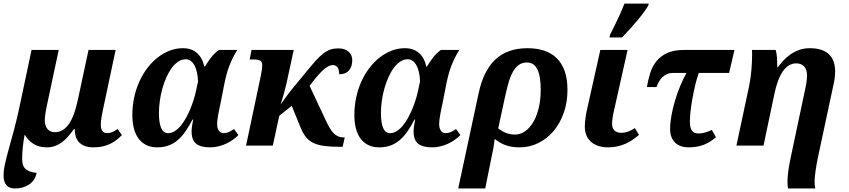

<svg xmlns="http://www.w3.org/2000/svg" viewBox="-22 -816 4756 1076"><path d="M392.1 -91.8Q375 -68.8 358.6 -50Q342.3 -31.2 324.2 -18.1Q306.2 -4.9 285.6 2.4Q265.1 9.8 240.2 9.8Q195.8 9.8 165 -10Q134.3 -29.8 116.2 -62Q112.8 -44.4 110.1 -25.9Q107.4 -7.3 105.7 10.3Q104 27.8 103 43.7Q102.1 59.6 102.1 71.8Q102.1 88.9 105.2 102.8Q108.4 116.7 117.4 127Q126.5 137.2 142.3 143.8Q158.2 150.4 183.1 152.8Q179.2 174.8 167.7 191.4Q156.2 208 139.9 218.8Q123.5 229.5 103.5 234.9Q83.5 240.2 63 240.2Q48.8 240.2 36.9 236.6Q24.9 232.9 16.4 224.4Q7.8 215.8 2.9 202.1Q-2 188.5 -2 168Q-2 138.2 6.3 101.1Q14.6 64 27.8 16.6Q41 -30.8 57.1 -90.3Q73.2 -149.9 88.9 -225.1L154.8 -536.1H307.1L240.2 -222.2Q238.8 -214.8 236.8 -205.1Q234.9 -195.3 233.2 -184.3Q231.4 -173.3 230.2 -162.4Q229 -151.4 229 -142.1Q229 -128.4 232.2 -116.2Q235.4 -104 242.4 -95Q249.5 -85.9 260 -80.6Q270.5 -75.2 285.2 -75.2Q331.5 -75.2 363.3 -119.9Q395 -164.6 415 -259.8L474.1 -536.1H626L557.1 -210.9Q550.8 -183.6 546.9 -159.9Q543 -136.2 543 -115.2Q543 -93.3 552.2 -81.5Q561.5 -69.8 578.1 -69.8Q593.8 -69.8 606.7 -75.7Q619.6 -81.5 637.2 -92.8L661.1 -59.1Q648.9 -46.4 633.8 -33.9Q618.7 -21.5 599.1 -11.7Q579.6 -2 555.7 3.9Q531.7 9.8 502 9.8Q471.2 9.8 450.9 1.2Q430.7 -7.3 418.7 -21.2Q406.7 -35.2 401.9 -53.5Q397 -71.8 397 -91.8Z M1051.8 -79.1Q1051.8 -95.7 1054.9 -113.8Q1058.1 -131.8 1060.5 -146H1056.6Q1038.1 -109.9 1018.3 -81.1Q998.5 -52.2 975.3 -32Q952.1 -11.7 923.6 -1Q895 9.8 858.9 9.8Q823.2 9.8 797.1 -3.4Q771 -16.6 753.7 -40.5Q736.3 -64.5 728 -97.7Q719.7 -130.9 719.7 -170.9Q719.7 -223.1 730.2 -271Q740.7 -318.8 759.8 -360.6Q778.8 -402.3 805.2 -436.5Q831.5 -470.7 863 -494.9Q894.5 -519 929.9 -532.5Q965.3 -545.9 1002.9 -545.9Q1051.8 -545.9 1082.3 -518.6Q1112.8 -491.2 1122.6 -443.8H1127Q1142.6 -469.7 1160.9 -493.7Q1179.2 -517.6 1204.6 -536.1H1307.6Q1293 -512.2 1282 -490Q1271 -467.8 1262.5 -445.1Q1253.9 -422.4 1247.3 -397.9Q1240.7 -373.5 1234.9 -344.2L1213.9 -236.8Q1210.9 -224.1 1207.8 -208.7Q1204.6 -193.4 1201.7 -177.7Q1198.7 -162.1 1196.8 -147Q1194.8 -131.8 1194.8 -120.1Q1194.8 -98.1 1204.6 -84Q1214.4 -69.8 1231 -69.8Q1246.6 -69.8 1259.5 -75.7Q1272.5 -81.5 1289.6 -92.8L1314 -59.1Q1301.8 -46.4 1284.7 -33.9Q1267.6 -21.5 1247.1 -11.7Q1226.6 -2 1203.4 3.9Q1180.2 9.8 1155.8 9.8Q1102.5 9.8 1077.1 -10.7Q1051.8 -31.2 1051.8 -79.1ZM919.9 -69.8Q939.9 -69.8 958 -81.5Q976.1 -93.3 991.7 -112.3Q1007.3 -131.3 1020.8 -155.8Q1034.2 -180.2 1044.4 -205.1Q1054.7 -230 1062.3 -253.7Q1069.8 -277.3 1073.7 -294.9L1087.9 -358.9Q1086.9 -386.2 1082 -409.2Q1077.1 -432.1 1068.4 -448.7Q1059.6 -465.3 1046.9 -474.6Q1034.2 -483.9 1018.6 -483.9Q997.1 -483.9 977.5 -471.2Q958 -458.5 941.4 -436.3Q924.8 -414.1 911.4 -384.5Q897.9 -355 888.4 -321.3Q878.9 -287.6 873.8 -251.7Q868.7 -215.8 868.7 -181.2Q868.7 -127.9 881.1 -98.9Q893.6 -69.8 919.9 -69.8Z M1624 -536.1 1583 -346.2Q1580.6 -336.4 1576.9 -322Q1573.2 -307.6 1568.8 -291.7Q1564.5 -275.9 1559.8 -260Q1555.2 -244.1 1550.8 -231Q1563 -248.5 1574.7 -264.2Q1584.5 -277.3 1594.5 -290.8Q1604.5 -304.2 1610.8 -312L1689.9 -408.2Q1722.7 -448.2 1746.3 -474.6Q1770 -501 1790.5 -516.6Q1811 -532.2 1830.6 -538.6Q1850.1 -544.9 1874 -544.9Q1894.5 -544.9 1909.2 -539.3Q1923.8 -533.7 1933.3 -524.7Q1942.9 -515.6 1947.5 -503.7Q1952.1 -491.7 1952.1 -479Q1952.1 -442.9 1933.8 -421.4Q1915.5 -399.9 1878.9 -399.9Q1878.9 -424.8 1869.9 -438Q1860.8 -451.2 1842.8 -451.2Q1828.1 -451.2 1812.5 -441.4Q1796.9 -431.6 1780.5 -415.5Q1764.2 -399.4 1747.1 -378.4Q1730 -357.4 1712.9 -335L1806.2 -136.2Q1816.4 -114.3 1826.7 -97.2Q1836.9 -80.1 1848.1 -68.8Q1859.4 -57.6 1873 -51.8Q1886.7 -45.9 1903.8 -45.9H1910.2L1897.9 6.8H1884.8Q1833 6.8 1796.9 2.2Q1760.7 -2.4 1735.4 -14.4Q1710 -26.4 1693.1 -47.1Q1676.3 -67.9 1663.1 -100.1L1612.8 -223.1L1543 -167L1506.8 0H1356.9L1439 -388.2Q1443.4 -408.7 1445.6 -425.3Q1447.8 -441.9 1447.8 -450.2Q1447.8 -470.2 1435.5 -476.6Q1423.3 -482.9 1395 -482.9H1377L1387.7 -536.1Z M2295.9 -79.1Q2295.9 -95.7 2299.1 -113.8Q2302.2 -131.8 2304.7 -146H2300.8Q2282.2 -109.9 2262.5 -81.1Q2242.7 -52.2 2219.5 -32Q2196.3 -11.7 2167.7 -1Q2139.2 9.8 2103 9.8Q2067.4 9.8 2041.3 -3.4Q2015.1 -16.6 1997.8 -40.5Q1980.5 -64.5 1972.2 -97.7Q1963.9 -130.9 1963.9 -170.9Q1963.9 -223.1 1974.4 -271Q1984.9 -318.8 2003.9 -360.6Q2022.9 -402.3 2049.3 -436.5Q2075.7 -470.7 2107.2 -494.9Q2138.7 -519 2174.1 -532.5Q2209.5 -545.9 2247.1 -545.9Q2295.9 -545.9 2326.4 -518.6Q2356.9 -491.2 2366.7 -443.8H2371.1Q2386.7 -469.7 2405 -493.7Q2423.3 -517.6 2448.7 -536.1H2551.8Q2537.1 -512.2 2526.1 -490Q2515.1 -467.8 2506.6 -445.1Q2498 -422.4 2491.5 -397.9Q2484.9 -373.5 2479 -344.2L2458 -236.8Q2455.1 -224.1 2451.9 -208.7Q2448.7 -193.4 2445.8 -177.7Q2442.9 -162.1 2440.9 -147Q2439 -131.8 2439 -120.1Q2439 -98.1 2448.7 -84Q2458.5 -69.8 2475.1 -69.8Q2490.7 -69.8 2503.7 -75.7Q2516.6 -81.5 2533.7 -92.8L2558.1 -59.1Q2545.9 -46.4 2528.8 -33.9Q2511.7 -21.5 2491.2 -11.7Q2470.7 -2 2447.5 3.9Q2424.3 9.8 2399.9 9.8Q2346.7 9.8 2321.3 -10.7Q2295.9 -31.2 2295.9 -79.1ZM2164.1 -69.8Q2184.1 -69.8 2202.1 -81.5Q2220.2 -93.3 2235.8 -112.3Q2251.5 -131.3 2264.9 -155.8Q2278.3 -180.2 2288.6 -205.1Q2298.8 -230 2306.4 -253.7Q2314 -277.3 2317.9 -294.9L2332 -358.9Q2331.1 -386.2 2326.2 -409.2Q2321.3 -432.1 2312.5 -448.7Q2303.7 -465.3 2291 -474.6Q2278.3 -483.9 2262.7 -483.9Q2241.2 -483.9 2221.7 -471.2Q2202.1 -458.5 2185.5 -436.3Q2168.9 -414.1 2155.5 -384.5Q2142.1 -355 2132.6 -321.3Q2123 -287.6 2117.9 -251.7Q2112.8 -215.8 2112.8 -181.2Q2112.8 -127.9 2125.2 -98.9Q2137.7 -69.8 2164.1 -69.8Z M2890.1 9.8Q2865.2 9.8 2845.2 6.3Q2825.2 2.9 2808.6 -3.4Q2792 -9.8 2777.8 -18.3Q2763.7 -26.9 2750 -37.1Q2748.5 -23.4 2745.4 -0.7Q2742.2 22 2735.8 48.8L2697.3 240.2H2545.9L2660.2 -293Q2673.3 -354.5 2696 -401.6Q2718.8 -448.7 2752.4 -481Q2786.1 -513.2 2831.3 -529.5Q2876.5 -545.9 2934.1 -545.9Q2985.4 -545.9 3026.6 -532.5Q3067.9 -519 3097.2 -490.7Q3126.5 -462.4 3142.3 -418.2Q3158.2 -374 3158.2 -312Q3158.2 -242.2 3137.2 -183.1Q3116.2 -124 3080.1 -81.3Q3043.9 -38.6 2994.9 -14.4Q2945.8 9.8 2890.1 9.8ZM2865.2 -62Q2893.1 -62 2918.7 -79.1Q2944.3 -96.2 2964.4 -128.4Q2984.4 -160.6 2996.3 -207.5Q3008.3 -254.4 3008.3 -314Q3008.3 -389.6 2989.3 -427.7Q2970.2 -465.8 2931.2 -465.8Q2903.3 -465.8 2884 -451.2Q2864.7 -436.5 2850.6 -410.2Q2836.4 -383.8 2826.2 -346.7Q2815.9 -309.6 2806.2 -264.2L2770 -96.2Q2780.3 -88.9 2790.5 -82.5Q2800.8 -76.2 2812 -71.5Q2823.2 -66.9 2836.4 -64.5Q2849.6 -62 2865.2 -62Z M3495.1 -536.1 3420.4 -203.1Q3413.6 -174.3 3410.9 -155.3Q3408.2 -136.2 3408.2 -122.1Q3408.2 -97.2 3421.9 -84.5Q3435.5 -71.8 3458 -71.8Q3481.4 -71.8 3500.5 -79.6Q3519.5 -87.4 3536.1 -98.1L3559.1 -60.1Q3542.5 -45.9 3524.2 -33.2Q3505.9 -20.5 3484.6 -11Q3463.4 -1.5 3438.7 4.2Q3414.1 9.8 3385.3 9.8Q3357.9 9.8 3334.2 2.7Q3310.5 -4.4 3293 -18.8Q3275.4 -33.2 3265.4 -55.2Q3255.4 -77.1 3255.4 -106.9Q3255.4 -125 3258.5 -149.7Q3261.7 -174.3 3267.1 -199.2L3342.3 -536.1ZM3396.5 -621.1Q3432.1 -690.4 3450 -730.5Q3467.8 -770.5 3477.5 -795.9H3613.8L3610.8 -784.2Q3592.3 -752.4 3552.5 -704.3Q3512.7 -656.2 3463.9 -606H3393.6Z M3894 -407.2Q3882.3 -374 3873.3 -335.4Q3864.3 -296.9 3857.7 -259.5Q3851.1 -222.2 3847.7 -189.7Q3844.2 -157.2 3844.2 -136.2Q3844.2 -99.6 3855.7 -83.7Q3867.2 -67.9 3892.1 -67.9Q3910.6 -67.9 3929.9 -73.5Q3949.2 -79.1 3967.3 -87.9L3990.2 -46.9Q3960 -20 3923.1 -5.1Q3886.2 9.8 3835 9.8Q3813.5 9.8 3794.9 3.4Q3776.4 -2.9 3762.7 -15.6Q3749 -28.3 3741.2 -47.6Q3733.4 -66.9 3733.4 -92.8Q3733.4 -126.5 3740.7 -167.5Q3748 -208.5 3760.5 -250.7Q3772.9 -293 3789.8 -333.7Q3806.6 -374.5 3825.2 -407.2H3749Q3731 -407.2 3716.3 -400.9Q3701.7 -394.5 3690.4 -383.8Q3679.2 -373 3670.9 -358.6Q3662.6 -344.2 3657.2 -328.1H3603Q3609.9 -366.7 3621.1 -404.1Q3632.3 -441.4 3655 -470.7Q3677.7 -500 3715.3 -518.1Q3752.9 -536.1 3812 -536.1H4094.2L4064 -407.2Z M4177.2 -338.9Q4181.2 -357.9 4184.1 -380.1Q4187 -402.3 4189 -424.6Q4190.9 -446.8 4191.9 -467.8Q4192.9 -488.8 4192.9 -505.9Q4192.9 -515.1 4192.9 -522.5Q4192.9 -529.8 4191.9 -536.1H4325.2Q4331.1 -515.6 4332.5 -489.5Q4334 -463.4 4334 -439H4336.9Q4351.1 -458 4368.9 -477.3Q4386.7 -496.6 4408.7 -511.7Q4430.7 -526.9 4457.5 -536.4Q4484.4 -545.9 4517.1 -545.9Q4585.4 -545.9 4621.8 -513.2Q4658.2 -480.5 4658.2 -415Q4658.2 -399.9 4656.5 -384.3Q4654.8 -368.7 4650.9 -350.1L4561 69.8Q4557.1 87.9 4554 106.7Q4550.8 125.5 4548.3 143.1Q4545.9 160.6 4544.4 175.5Q4543 190.4 4543 201.2Q4543 216.3 4544.2 224.9Q4545.4 233.4 4546.9 240.2H4395Q4392.6 231.9 4391.8 222.2Q4391.1 212.4 4391.1 202.1Q4391.1 171.4 4397 133.8Q4402.8 96.2 4411.1 58.1L4492.2 -325.2Q4496.6 -345.7 4498.8 -363.3Q4501 -380.9 4501 -390.1Q4501 -425.3 4485.1 -443.1Q4469.2 -460.9 4439.9 -460.9Q4417.5 -460.9 4398.7 -449.2Q4379.9 -437.5 4364.7 -415.5Q4349.6 -393.6 4337.9 -361.8Q4326.2 -330.1 4317.9 -290L4256.8 0H4105Z"/></svg>

Font: Droid Serif
Style: Bold Italic
Weight: 700
Italic angle: -12°
Designer: Monotype Design team
Foundry: Monotype Imaging Inc.
Version: Version 1.03